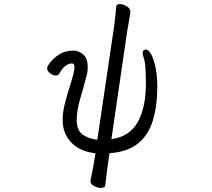

<svg xmlns="http://www.w3.org/2000/svg" viewBox="-20 -734 1040 941"><path d="M509 68Q506 89 502.5 119.5Q499 150 496 174Q495 187 474 187Q458 187 440.5 177.5Q423 168 423 153Q423 151 423.5 150Q424 149 424 148Q429 123 435 93Q441 63 444 41L448 17Q372 9 329.5 -35.5Q287 -80 287 -146Q287 -182 297 -222.5Q307 -263 319.5 -302Q332 -341 340 -373Q343 -384 344 -392Q345 -400 345 -406Q345 -423 332 -423Q316 -423 300 -410.5Q284 -398 270 -372Q265 -364 254 -364Q241 -364 226 -374.5Q211 -385 211 -400Q211 -409 227.5 -430Q244 -451 272.5 -468.5Q301 -486 338 -486Q367 -486 388.5 -466.5Q410 -447 410 -406Q410 -397 409 -387Q408 -377 405 -366Q391 -310 373.5 -251.5Q356 -193 356 -147Q356 -95 385 -74.5Q414 -54 457 -49L540 -610Q542 -627 545 -654Q548 -681 550 -704Q551 -714 567 -714Q582 -714 600.5 -703.5Q619 -693 619 -676V-672L604 -585L526 -52Q615 -64 655 -135.5Q695 -207 695 -325Q695 -357 693 -396Q691 -435 682 -458Q679 -467 679 -473Q679 -491 695 -491Q709 -491 721.5 -467Q734 -443 742.5 -402Q751 -361 751 -310Q751 -217 730 -146Q709 -75 658.5 -32.5Q608 10 517 17Z"/></svg>

Font: Moon Stars Kai HW
Style: Regular
Weight: 400
Designer: GuiWonder
Version: Version 1.101